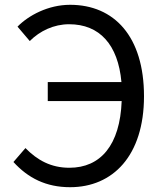

<svg xmlns="http://www.w3.org/2000/svg" viewBox="-20 -767 678 800"><path d="M104 -596C146 -638 204 -666 268 -666C395 -666 472 -581 486 -425H179V-346H487C480 -162 399 -68 269 -68C193 -68 136 -99 86 -150L36 -92C97 -25 172 13 272 13C450 13 580 -118 580 -366C580 -615 456 -747 272 -747C181 -747 99 -703 53 -656Z"/></svg>

Font: Source Han Sans KR Regular
Style: Regular
Weight: 400
Designer: Ryoko NISHIZUKA (kana & ideographs); Paul D. Hunt (Latin, Greek & Cyrillic); Wenlong ZHANG (bopomofo); Sandoll Communica
Foundry: Adobe Systems Incorporated
Version: Version 1.004;PS 1.004;hotconv 1.0.82;makeotf.lib2.5.63406